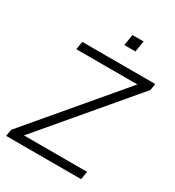

<svg xmlns="http://www.w3.org/2000/svg" viewBox="-208 -1011 1035 1133"><g transform="rotate(30 309.5 -444.0)"><path d="M10 0 18 -46 529 -650H113L122 -705H619L612 -660L100 -55H530L521 0ZM346 -813 358 -888H434L422 -813Z"/></g></svg>

Font: Nunito Sans Light
Style: Italic
Weight: 300
Italic angle: -9°
Designer: Vernon Adams
Foundry: Vernon Adams
Version: Version 3.006; ttfautohint (v1.8.3)